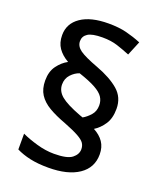

<svg xmlns="http://www.w3.org/2000/svg" viewBox="-142 -854 790 948"><g transform="rotate(20 252.5 -379.5)"><path d="M65 -394Q65 -441 87.5 -471.5Q110 -502 140 -518Q105 -538 86 -565.5Q67 -593 67 -633Q67 -694 119 -729.5Q171 -765 264 -765Q318 -765 358 -755Q398 -745 437 -729L406 -654Q372 -668 338 -679Q304 -690 259 -690Q205 -690 182.5 -675.5Q160 -661 160 -635Q160 -608 186.5 -589Q213 -570 283 -544Q358 -516 401 -479Q444 -442 444 -382Q444 -332 423 -300.5Q402 -269 373 -251Q407 -233 425 -206.5Q443 -180 443 -142Q443 -72 385.5 -33Q328 6 226 6Q171 6 130 -3Q89 -12 57 -28V-111Q91 -95 138 -81.5Q185 -68 229 -68Q298 -68 323.5 -88Q349 -108 349 -135Q349 -153 340 -166.5Q331 -180 305 -194.5Q279 -209 228 -229Q176 -248 139.5 -269.5Q103 -291 84 -320.5Q65 -350 65 -394ZM150 -404Q150 -369 180 -344Q210 -319 284 -291L301 -285Q322 -297 340 -317.5Q358 -338 358 -369Q358 -393 345.5 -412Q333 -431 301.5 -448.5Q270 -466 213 -485Q189 -477 169.5 -456Q150 -435 150 -404Z"/></g></svg>

Font: Noto Sans Gurmukhi UI Medium
Style: Regular
Weight: 500
Designer: Jelle Bosma - Monotype Design Team
Foundry: Monotype Imaging Inc.
Version: Version 2.004; ttfautohint (v1.8.4.7-5d5b)